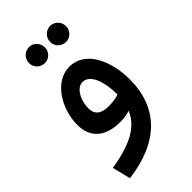

<svg xmlns="http://www.w3.org/2000/svg" viewBox="-244 -627 924 924"><g transform="rotate(-45 218.5 -165.0)"><path d="M157 -451C186 -451 210 -475 210 -505C210 -535 186 -560 157 -560C126 -560 102 -535 102 -505C102 -475 126 -451 157 -451ZM301 -451C330 -451 354 -475 354 -505C354 -535 330 -560 301 -560C270 -560 246 -535 246 -505C246 -475 270 -451 301 -451ZM54 230C270 203 390 87 390 -106C390 -234 335 -356 227 -356C126 -356 56 -239 56 -130C56 -44 111 6 212 6C235 6 258 3 279 -4C245 77 162 115 31 137ZM150 -149C150 -205 180 -259 220 -259C270 -259 296 -185 296 -104C296 -101 296 -99 296 -97C275 -90 250 -87 227 -87C176 -87 150 -107 150 -149Z"/></g></svg>

Font: Noto Sans Arabic SemCond Med
Style: Regular
Weight: 500
Width: 4
Designer: Monotype Design Team, Nadine Chahine, Nizar Qandah and Khaled Hosny
Foundry: Monotype Imaging Inc.
Version: Version 2.012